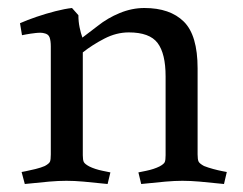

<svg xmlns="http://www.w3.org/2000/svg" viewBox="-20 -452 607 480"><path d="M187 -321V-64Q187 -52 189.5 -47Q192 -42 203 -36Q217 -29 236.5 -25Q256 -21 256 -21L249 8Q211 4 188.5 2Q166 0 146 0Q126 0 103 2Q80 4 42 8L34 -22Q34 -22 44.5 -24Q55 -26 69 -29.5Q83 -33 92 -37Q103 -43 105 -48Q107 -53 107 -66V-336Q107 -350 104 -358.5Q101 -367 90 -369Q83 -371 69.5 -369.5Q56 -368 45.5 -366Q35 -364 35 -364L30 -394Q48 -402 71.5 -410Q95 -418 118.5 -424Q142 -430 160 -432L176 -414Q176 -398 179 -383.5Q182 -369 186 -358L224 -387Q249 -407 279.5 -419.5Q310 -432 341 -432Q405 -432 439.5 -398Q474 -364 474 -281V-66Q474 -53 476.5 -48Q479 -43 490 -37Q500 -33 513 -29.5Q526 -26 536.5 -24Q547 -22 547 -22L540 8Q502 4 479 2Q456 0 436 0Q417 0 394 2Q371 4 333 8L326 -21Q326 -21 345.5 -25Q365 -29 379 -36Q390 -42 392 -47Q394 -52 394 -64V-261Q394 -318 374 -344.5Q354 -371 302 -371Q271 -371 241 -355.5Q211 -340 187 -321Z"/></svg>

Font: Buenard
Style: Regular
Weight: 400
Version: Version 2.000